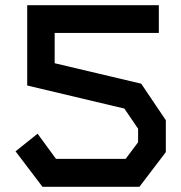

<svg xmlns="http://www.w3.org/2000/svg" viewBox="-20 -721 700 741"><path d="M518 0H144L40 -137L125 -205L196 -108H465L513 -172V-224L460 -302L85 -391V-701H593V-594H191V-477L525 -398L620 -257V-134Z"/></svg>

Font: Turret Road ExtraBold
Style: Regular
Weight: 800
Designer: Noponies
Foundry: Noponies
Version: Version 1.001; ttfautohint (v1.8)